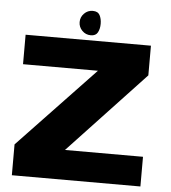

<svg xmlns="http://www.w3.org/2000/svg" viewBox="-56 -867 816 918"><g transform="rotate(5 352.0 -408.0)"><path d="M35 0H652V-142.5H277.5L643.5 -532.5V-675H42V-533.5H401.5L35 -148ZM352.5 -699.5Q376.5 -699.5 385.8 -716.8Q395 -734 395 -758Q395 -782 386 -799.2Q377 -816.5 352.5 -816.5Q328 -816.5 311 -799.2Q294 -782 294 -758Q294 -734 311 -716.8Q328 -699.5 352.5 -699.5Z"/></g></svg>

Font: Anybody SemiExpanded ExtraBold
Style: Regular
Weight: 800
Width: 6
Version: Version 1.113;gftools[0.9.25]